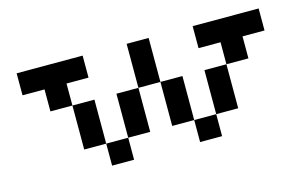

<svg xmlns="http://www.w3.org/2000/svg" viewBox="-69 -671 1338 843"><g transform="rotate(-15 600.0 -250.0)"><path d="M50 -400H150V-300H250V-400H350V-500H50ZM250 -100H350V0H450V-100H350V-300H250ZM450 -100H550V-300H450ZM550 -300H650V-500H550ZM650 -100H750V-300H650ZM750 0H850V-100H950V-300H850V-100H750ZM850 -400H950V-300H1050V-400H1150V-500H850Z"/></g></svg>

Font: Connection Serif
Style: Regular
Weight: 400
Version: Version 0.2